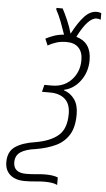

<svg xmlns="http://www.w3.org/2000/svg" viewBox="-111 -696 493 894"><g transform="rotate(5 136.0 -248.5)"><path d="M191 162Q182 157 167 154.5Q152 152 131 152Q113 152 88.5 154.5Q64 157 40 157Q-5 157 -29.5 135.5Q-54 114 -54 76Q-54 27 -20.5 4Q13 -19 74 -28Q143 -40 179.5 -71.5Q216 -103 216 -172Q216 -219 190.5 -241.5Q165 -264 121 -264H83L91 -297H127Q183 -297 218 -334.5Q253 -372 253 -427Q253 -464 233.5 -484.5Q214 -505 177 -505Q151 -505 130 -498.5Q109 -492 90 -481L77 -512Q96 -522 116.5 -529Q137 -536 162 -538Q153 -565 141 -596.5Q129 -628 116 -651V-659H145Q156 -639 169.5 -608Q183 -577 192 -545Q220 -599 247 -628Q274 -657 304 -657Q312 -657 317.5 -655.5Q323 -654 326 -653V-622Q318 -626 307 -626Q267 -626 220 -533Q291 -513 291 -430Q291 -375 260.5 -333.5Q230 -292 184 -282V-280Q215 -270 234 -243.5Q253 -217 253 -173Q253 -113 231 -77.5Q209 -42 170 -23.5Q131 -5 78 4Q31 10 7 26Q-17 42 -17 74Q-17 123 43 123Q66 123 90 120.5Q114 118 133 118Q153 118 167.5 120.5Q182 123 191 127Z"/></g></svg>

Font: Noto Sans Condensed ExtraLight
Style: Italic
Weight: 200
Width: 3
Italic angle: -12°
Designer: Monotype Design Team
Foundry: Monotype Imaging Inc.
Version: Version 2.013; ttfautohint (v1.8.4.7-5d5b)